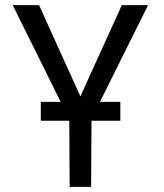

<svg xmlns="http://www.w3.org/2000/svg" viewBox="-20 -731 640 751"><path d="M450.7 -258.8H337.9L336.4 0H252.4L251 -258.8H139.6V-332.5H217.3L29.8 -710.9H132.8L294.4 -354L456.5 -710.9H559.1L371.1 -332.5H450.7Z"/></svg>

Font: Roboto Mono
Style: Regular
Weight: 400
Designer: Google
Version: Version 2.000985; 2015; ttfautohint (v1.3)